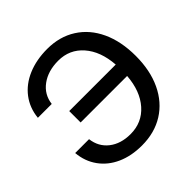

<svg xmlns="http://www.w3.org/2000/svg" viewBox="-192 -880 1048 1048"><g transform="rotate(-45 331.5 -356.5)"><path d="M318 -75Q407 -75 464 -139.5Q521 -204 529 -313H170V-401H529Q521 -510 465 -574Q409 -638 322 -638Q243 -638 190.5 -599.5Q138 -561 130 -496H23Q30 -566 69.5 -618Q109 -670 175 -698Q241 -726 325 -726Q420 -726 491.5 -680.5Q563 -635 601.5 -552Q640 -469 640 -357Q640 -245 600.5 -161.5Q561 -78 488.5 -32.5Q416 13 318 13Q237 13 174.5 -15Q112 -43 74.5 -95Q37 -147 31 -216H138Q146 -151 194.5 -113Q243 -75 318 -75Z"/></g></svg>

Font: Non Bureau
Style: Regular
Weight: 400
Designer: Jona Saucedo
Foundry: Non Foundry
Version: Version 1.000; ttfautohint (v1.8.4)